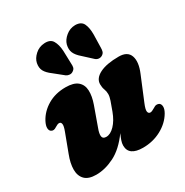

<svg xmlns="http://www.w3.org/2000/svg" viewBox="-175 -896 1015 1053"><g transform="rotate(-30 332.5 -369.5)"><path d="M628 -149Q638.5 -142 639 -125.8Q639.5 -109.5 627 -88Q599.5 -41.5 547 -13.2Q494.5 15 431.5 15Q342 15 342 -50Q342 -64.5 348 -81.5Q354 -98.5 362.5 -117Q309.5 -44 250.5 -14.5Q191.5 15 135.5 15Q86.5 15 63.8 -8.2Q41 -31.5 41 -71Q41 -110.5 60 -159.5L103.5 -275.5Q115 -305.5 112.8 -319Q110.5 -332.5 98.5 -332.5Q89 -332.5 73.5 -322.5Q53.5 -308.5 39 -319Q29.5 -325.5 29 -341.2Q28.5 -357 40.5 -380.5Q65.5 -427.5 114.2 -456.2Q163 -485 227.5 -485Q279 -485 303.5 -464Q328 -443 329.5 -406.5Q331 -370 314.5 -323.5L271 -202Q259.5 -172 262 -154.8Q264.5 -137.5 286.5 -137.5Q313 -137.5 339.8 -165.2Q366.5 -193 384 -240Q397.5 -276 405 -298Q412.5 -320 412.5 -336Q412.5 -353 406.5 -368.5Q400.5 -384 400.5 -404Q400.5 -441 443.8 -463Q487 -485 564.5 -485Q620 -485 633.8 -445Q647.5 -405 621 -342.5L560 -195Q545 -159.5 547.8 -146Q550.5 -132.5 563 -132.5Q572 -132.5 590 -143.5Q602.5 -152 611.5 -152.5Q620.5 -153 628 -149ZM506.5 -660 504.5 -575.5Q504.5 -562.5 501.5 -552.5Q498.5 -542.5 487.5 -535.5Q477 -529 465.2 -530.2Q453.5 -531.5 445 -539L389.5 -590Q362.5 -613 353.5 -634.5Q344.5 -656 351.5 -684.5Q358.5 -710.5 384.5 -732Q410.5 -753.5 444 -754Q481.5 -753.5 494 -727.8Q506.5 -702 506.5 -660ZM317.5 -664.5 320 -580Q321 -568 318.8 -558Q316.5 -548 305.5 -540.5Q295.5 -533 283.5 -533.8Q271.5 -534.5 262 -541L203 -588.5Q174.5 -609.5 163.8 -629.8Q153 -650 158.5 -678.5Q164 -705 188.8 -727.5Q213.5 -750 247.5 -752Q285.5 -754.5 300.2 -729.8Q315 -705 317.5 -664.5Z"/></g></svg>

Font: Fraunces 9pt S050 Black
Style: Italic
Weight: 900
Italic angle: -16°
Version: Version 1.000; ttfautohint (v1.8.3)